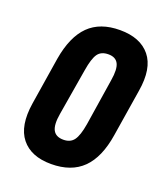

<svg xmlns="http://www.w3.org/2000/svg" viewBox="-101 -569 559 646"><g transform="rotate(20 178.5 -245.5)"><path d="M155 6Q83 6 48.5 -37Q14 -80 27 -164L54 -334Q68 -417 108.5 -457Q149 -497 220 -497Q293 -497 328 -454Q363 -411 349 -327L322 -158Q309 -75 268 -34.5Q227 6 155 6ZM166 -85Q191 -85 203.5 -102Q216 -119 223 -161L249 -328Q256 -370 246.5 -388.5Q237 -407 211 -407Q185 -407 173 -390Q161 -373 154 -330L126 -163Q119 -122 129 -103.5Q139 -85 166 -85Z"/></g></svg>

Font: Sofia Sans Extra Condensed
Style: Bold Italic
Weight: 700
Italic angle: -9°
Designer: Botio Nikoltchev, Ani Petrova
Foundry: lettersoup
Version: Version 4.101